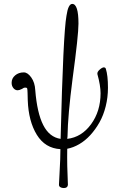

<svg xmlns="http://www.w3.org/2000/svg" viewBox="-20 -745 605 976"><path d="M304.2 210.9Q293.5 210.9 286.4 206.3Q279.3 201.7 279.8 192.9Q280.3 181.2 282.5 139.9Q284.7 98.6 286.1 64.9Q286.1 34.2 287.1 13.2Q209.5 8.8 167.2 -59.8Q125 -128.4 121.1 -234.9Q120.1 -251 120.1 -272.5Q119.6 -292.5 117.9 -296.1Q116.2 -299.8 106.9 -299.8Q101.1 -299.8 91.8 -293Q78.1 -286.1 69.8 -286.1Q57.1 -286.1 48.1 -297.1Q39.1 -308.1 39.1 -324.2Q39.1 -346.7 56.9 -361.8Q74.7 -377 101.1 -377Q120.6 -377 138.9 -351.3Q157.2 -325.7 159.2 -287.1Q168.5 -170.4 200 -108.9Q231.4 -47.4 288.1 -39.1Q301.3 -574.2 317.9 -665Q326.7 -725.1 347.2 -725.1Q378.9 -725.1 378.9 -625Q378.9 -565.4 349.1 -346.2Q324.7 -158.2 323.2 -51.8Q321.8 -45.9 321.8 -39.1Q394.5 -47.4 442.9 -113.5Q491.2 -179.7 491.2 -271Q491.2 -310.1 475.1 -368.2Q472.7 -379.9 489.5 -393.6Q506.3 -407.2 514.6 -400.4Q517.1 -398.4 518.1 -395Q528.8 -361.3 528.8 -298.8Q528.8 -250 517.3 -204.3Q505.9 -158.7 485.6 -122.8Q465.3 -86.9 439.2 -58.3Q413.1 -29.8 382.8 -12.2Q352.5 5.4 321.8 11.2Q320.3 94.2 325.2 194.8Q323.7 210.9 304.2 210.9Z"/></svg>

Font: Junicode SmCond Light
Style: Italic
Weight: 300
Width: 4
Italic angle: -11°
Designer: Peter S. Baker
Version: Version 2.206